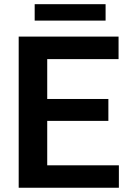

<svg xmlns="http://www.w3.org/2000/svg" viewBox="-20 -883 604 903"><path d="M539.1 -105.5V0H67.9V-710.9H537.6V-605H202.1V-417.5H489.7V-314.5H202.1V-105.5ZM476.6 -863.3V-786.1H143.1V-863.3Z"/></svg>

Font: Vazirmatn RD FD SemiBold
Style: Regular
Weight: 600
Designer: Saber Rastikerdar
Foundry: Saber Rastikerdar
Version: Version 33.003